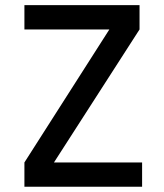

<svg xmlns="http://www.w3.org/2000/svg" viewBox="-20 -713 626 733"><path d="M73.2 0H522.5V-92.8H186L512.7 -600.6V-693.4H73.2V-600.6H397.5L73.2 -92.8Z"/></svg>

Font: Cascadia Code PL
Style: Regular
Weight: 400
Monospace: yes
Designer: Aaron Bell
Foundry: Saja Typeworks
Version: Version 2404.023